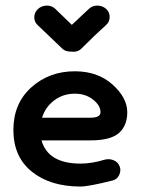

<svg xmlns="http://www.w3.org/2000/svg" viewBox="-20 -671 523 703"><path d="M275 12Q164 12 96.5 -42.5Q29 -97 29 -195Q29 -292 94.5 -351Q160 -410 254 -410Q338 -410 392 -361.5Q446 -313 446 -260Q446 -211 415.5 -184Q385 -157 311 -157H132Q156 -72 275 -72Q316 -72 362 -86Q379 -91 395.5 -84.5Q412 -78 418 -62Q424 -47 416.5 -30.5Q409 -14 392 -10Q304 12 275 12ZM208 -493Q194 -506 161.5 -537.5Q129 -569 118 -579Q105 -591 105.5 -608.5Q106 -626 119 -638Q132 -650 150.5 -650.5Q169 -651 182 -639L243 -580L306 -639Q319 -651 337.5 -650.5Q356 -650 369 -638Q382 -626 381.5 -608Q381 -590 368 -579Q331 -546 278 -493Q264 -479 240 -482Q219 -482 208 -493ZM254 -328Q211 -328 178.5 -303.5Q146 -279 134 -240H311Q348 -240 348 -260Q348 -285 320.5 -306.5Q293 -328 254 -328Z"/></svg>

Font: Hoogli
Style: Bold
Weight: 700
Designer: Anand Singh Naorem
Foundry: Brand New Type
Version: Version 1.00 b007